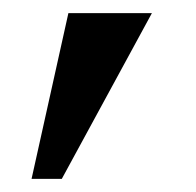

<svg xmlns="http://www.w3.org/2000/svg" viewBox="-20 -132 298 292"><path d="M74 140H28L84 -112H211Z"/></svg>

Font: Ledger
Style: Regular
Weight: 400
Designer: Denis Masharov
Foundry: Denis Masharov
Version: 1.001